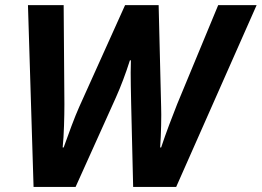

<svg xmlns="http://www.w3.org/2000/svg" viewBox="-20 -734 1028 754"><path d="M111.8 0 89.8 -713.9H230L232.9 -324.2Q232.9 -286.6 231.4 -240.2Q230 -193.8 226.1 -154.8H230Q243.7 -193.8 260.5 -238.5Q277.3 -283.2 291 -314L471.2 -713.9H603L612.8 -314Q613.8 -288.6 612.8 -241.9Q611.8 -195.3 608.9 -154.8H612.8Q626.5 -196.3 644.3 -243.7Q662.1 -291 675.8 -325.2L836.9 -713.9H987.8L671.9 0H502.9L495.1 -325.2Q494.1 -368.7 493.7 -397.2Q493.2 -425.8 493.2 -448.7Q493.2 -471.7 494.1 -497.1H490.2Q464.8 -417.5 435.1 -351.1L276.9 0Z"/></svg>

Font: Open Sans
Style: Bold Italic
Weight: 700
Italic angle: -12°
Designer: Monotype Design Team
Foundry: Monotype Imaging Inc.
Version: Version 3.003; ttfautohint (v1.8.4)